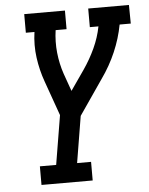

<svg xmlns="http://www.w3.org/2000/svg" viewBox="-53 -778 638 822"><g transform="rotate(-5 266.5 -367.5)"><path d="M92 0V-80H162L197 -291L144 -440Q126 -490 118.5 -544.5Q111 -599 119 -655H82V-735H257V-655H210Q203 -606 208 -558Q213 -510 228 -466L255 -390L314 -475Q343 -517 364 -562.5Q385 -608 394 -655H357V-735H532L533 -655H485Q474 -596 449.5 -539Q425 -482 388 -430L285 -280L252 -80H312V0Z"/></g></svg>

Font: Iosevka Curly Slab Medium
Style: Italic
Weight: 500
Italic angle: -9°
Monospace: yes
Designer: Belleve Invis
Foundry: Belleve Invis
Version: Version 22.1.2; ttfautohint (v1.8.4)